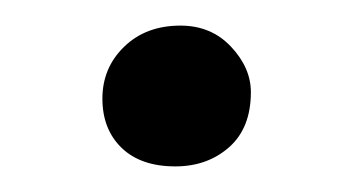

<svg xmlns="http://www.w3.org/2000/svg" viewBox="-20 -334 276 150"><path d="M60 -257Q60 -281 77 -297.5Q94 -314 121 -314Q145 -314 160.5 -297.5Q176 -281 176 -262Q176 -234 159 -219Q142 -204 117 -204Q90 -204 75 -218.5Q60 -233 60 -257Z"/></svg>

Font: Vollkorn SC
Style: Regular
Weight: 400
Designer: Friedrich Althausen
Foundry: Friedrich Althausen
Version: Version 4.015